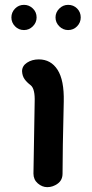

<svg xmlns="http://www.w3.org/2000/svg" viewBox="-20 -760 380 792"><path d="M27 -688Q27 -709 42 -724.5Q57 -740 79 -740Q100 -740 115.5 -725Q131 -710 131 -688Q131 -667 115.5 -651.5Q100 -636 79 -636Q57 -636 42 -651.5Q27 -667 27 -688ZM209 -688Q209 -709 224.5 -724.5Q240 -740 261 -740Q283 -740 298 -725Q313 -710 313 -688Q313 -667 298 -651.5Q283 -636 261 -636Q240 -636 224.5 -651.5Q209 -667 209 -688ZM118 -44 123 -339Q125 -393 107 -408Q90 -421 81 -434Q72 -447 71 -466Q71 -488 91.5 -501.5Q112 -515 140 -515Q190 -515 217.5 -472Q245 -429 243 -341Q238 -134 238 -44Q238 -17 218 -2.5Q198 12 175 12Q154 12 136 -3.5Q118 -19 118 -44Z"/></svg>

Font: Tsukimi Rounded
Style: Bold
Weight: 700
Designer: Takashi Funayama
Foundry: Takashi Funayama
Version: Version 1.032; ttfautohint (v1.8.3)